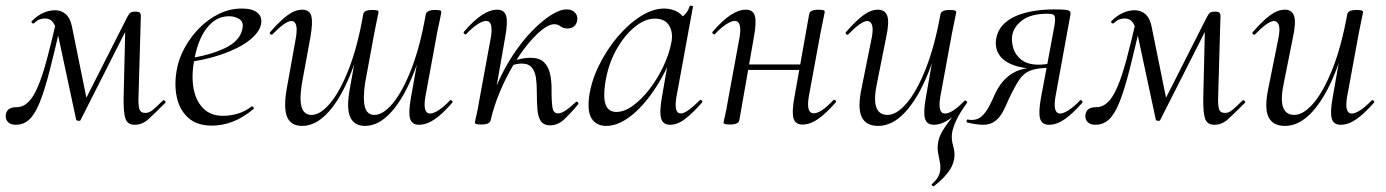

<svg xmlns="http://www.w3.org/2000/svg" viewBox="-26 -429 4864 674"><path d="M447 9Q421.6 9 414.3 -12.7Q407 -34.4 408 -86.6L414.2 -347.8L443.2 -375.6L256.6 -7.2Q255.4 -4 248.8 -4.8Q242.2 -5.6 241.2 -9.6L178.2 -304Q171.4 -334 161.1 -349.1Q150.8 -364.2 132 -364.2Q122.8 -364.2 113.5 -360.9Q104.2 -357.6 95.2 -348.6Q91.4 -344.8 86.8 -348.2Q82.2 -351.6 86.2 -355.6Q105 -374.4 125.7 -383.7Q146.4 -393 167.4 -393Q188.8 -393 204.5 -379.6Q220.2 -366.2 226.2 -337.6L280.8 -68.4L253.6 -39.2L419.8 -367.4Q426.2 -380.2 431.5 -384.2Q436.8 -388.2 450.2 -388.2Q460.6 -388.2 464.5 -384.6Q468.4 -381 468.4 -372.2L460.2 -89Q459.2 -61 463.1 -46.8Q467 -32.6 484.2 -32.6Q497.6 -32.6 509.3 -42.3Q521 -52 545.8 -76Q548.2 -79.2 552.7 -75.1Q557.2 -71 554 -67.8Q517.2 -31 495.4 -11Q473.6 9 447 9ZM29.2 9Q10.8 9 1.5 -1.1Q-7.8 -11.2 -5.6 -26.6Q-2.8 -41.6 7 -47.2Q16.8 -52.8 32.4 -52.8Q55 -52.8 73.1 -70.3Q91.2 -87.8 107 -124.9Q122.8 -162 138.8 -221.5Q154.8 -281 174 -365L191.2 -361Q167.2 -254.6 148.9 -183.2Q130.6 -111.8 113.5 -69.6Q96.4 -27.4 76.5 -9.2Q56.6 9 29.2 9Z M718.2 12Q665 12 634.5 -15.8Q604 -43.6 594.5 -88.6Q585 -133.6 594.8 -185Q601.2 -222.4 621.8 -260.5Q642.4 -298.6 673.2 -329.9Q704 -361.2 742.2 -380.1Q780.4 -399 823.4 -399Q859.6 -399 877.3 -384.6Q895 -370.2 890.6 -345Q886 -321.4 863.2 -299.4Q840.4 -277.4 804.1 -259.6Q767.8 -241.8 723.3 -229.1Q678.8 -216.4 631.2 -210.6L633.2 -223.6Q709.8 -234.6 762.2 -259.3Q814.6 -284 824 -324Q831.2 -350.8 815.1 -361.4Q799 -372 778.6 -372Q745.2 -372 719.9 -351.1Q694.6 -330.2 678.7 -295.2Q662.8 -260.2 655.8 -218Q645.4 -162.2 653.6 -118.2Q661.8 -74.2 687.8 -48.3Q713.8 -22.4 756.4 -22.4Q780.2 -22.4 806.3 -29.4Q832.4 -36.4 856.8 -55Q859.6 -57 863.1 -53Q866.6 -49 863.8 -46.2Q825.8 -14.8 789.7 -1.4Q753.6 12 718.2 12Z M1035.4 -395Q1060.6 -395 1066.8 -372.8Q1073 -350.6 1063.4 -297L1034.2 -138Q1024.6 -81.2 1032.7 -53.4Q1040.8 -25.6 1067.8 -25.6Q1098.4 -25.6 1132.9 -66.5Q1167.4 -107.4 1198.4 -186.5Q1229.4 -265.6 1249 -378.8L1260.6 -377.8Q1240.8 -260.6 1205.9 -172.5Q1171 -84.4 1127 -35.7Q1083 13 1035 13Q995.2 13 981.9 -18.3Q968.6 -49.6 980.8 -119L1012.8 -297Q1017.8 -327.6 1013.3 -341.4Q1008.8 -355.2 997.4 -355.2Q985.8 -355.2 968.8 -342.8Q951.8 -330.4 931 -309Q927 -305 923 -309Q919 -313 923 -317Q955.8 -355 982.7 -375Q1009.6 -395 1035.4 -395ZM1500.6 -394Q1515.8 -394 1519.5 -392.3Q1523.2 -390.6 1523.2 -387.6Q1523.2 -384.4 1518.6 -362Q1514 -339.6 1509 -316.8L1467.2 -89Q1457.4 -30.4 1483.8 -30.4Q1495.4 -30.4 1513.5 -42Q1531.6 -53.6 1553 -76Q1556 -80 1560.4 -75.5Q1564.8 -71 1561 -67.8Q1527.4 -28.8 1499.3 -9.9Q1471.2 9 1444.6 9Q1419.8 9 1413.5 -12.7Q1407.2 -34.4 1416.6 -86.6L1468.6 -378.8Q1472.8 -394 1500.6 -394ZM1280.2 -394Q1295.4 -394 1299.1 -392.3Q1302.8 -390.6 1302.8 -387.6Q1302.8 -384.4 1297.4 -360Q1292 -335.6 1287.8 -312L1255.6 -137.6Q1247.4 -80.6 1255.1 -53.1Q1262.8 -25.6 1288.2 -25.6Q1319.2 -25.6 1353.4 -67Q1387.6 -108.4 1418.4 -187.6Q1449.2 -266.8 1468.6 -378.8L1481 -377.8Q1461.2 -261.4 1426.5 -173.2Q1391.8 -85 1347.8 -36Q1303.8 13 1255.2 13Q1217.2 13 1203.3 -18.1Q1189.4 -49.2 1202.2 -118.6L1249 -378.8Q1251.2 -394 1280.2 -394Z M1696.4 -7.2 1682.4 -8.4Q1692.6 -69.8 1717.1 -127.5Q1741.6 -185.2 1773.5 -234Q1805.4 -282.8 1840.4 -318.9Q1875.4 -355 1907.4 -375.5Q1939.4 -396 1963 -396Q1981.6 -396 1991.9 -385.3Q2002.2 -374.6 2000.6 -359.2Q1999.2 -345.8 1990 -337.4Q1980.8 -329 1966.2 -329Q1951.4 -329 1941.7 -336.5Q1932 -344 1919.8 -344Q1901.8 -344 1877.2 -324.8Q1852.6 -305.6 1825.7 -272.5Q1798.8 -239.4 1773.7 -196.7Q1748.6 -154 1728.3 -105.4Q1708 -56.8 1696.4 -7.2ZM1664.4 8Q1650.2 8 1645.6 6.3Q1641 4.6 1641 1.6Q1641 -1.6 1646.5 -24.8Q1652 -48 1656 -74L1697 -297Q1706.8 -355.6 1680.4 -355.6Q1668.8 -355.6 1650.7 -344Q1632.6 -332.4 1611.2 -310Q1608.2 -306 1603.8 -310.5Q1599.4 -315 1603.2 -318.2Q1636.8 -357.2 1665.4 -376.1Q1694 -395 1719.6 -395Q1744.4 -395 1750.8 -373.3Q1757.2 -351.6 1747.6 -299.4L1696.4 -7.2Q1693.8 8 1664.4 8ZM1905 11Q1883.6 11 1873.4 -2.7Q1863.2 -16.4 1860.8 -42.7Q1858.4 -69 1858.4 -106.6Q1858.6 -133.6 1855.4 -155.8Q1852.2 -178 1840.9 -191.9Q1829.6 -205.8 1805.2 -205.8Q1789.8 -205.8 1771 -199.6L1769.2 -212Q1788.6 -220 1805.1 -223.1Q1821.6 -226.2 1835.4 -226.2Q1867.6 -226.2 1883.5 -210.6Q1899.4 -195 1904.9 -169.8Q1910.4 -144.6 1910.2 -116.4Q1910 -70.4 1913.6 -50.7Q1917.2 -31 1932.4 -31Q1944.2 -31 1959.8 -41.4Q1975.4 -51.8 1994.8 -70.4Q1998.6 -74.2 2002.6 -69.8Q2006.6 -65.4 2002.8 -62.2Q1976 -29.6 1953.8 -9.3Q1931.6 11 1905 11Z M2101.6 13Q2069.2 13 2052.1 -11.1Q2035 -35.2 2042.2 -91Q2050 -145.2 2076.7 -199.5Q2103.4 -253.8 2141.5 -299.1Q2179.6 -344.4 2222.7 -371.7Q2265.8 -399 2305.4 -399Q2323.8 -399 2341.6 -392.3Q2359.4 -385.6 2372.1 -370.3Q2384.8 -355 2386.8 -330.4L2344.4 -357Q2356.6 -359 2373.1 -373.4Q2389.6 -387.8 2394.6 -407Q2396.6 -410 2402.1 -408.8Q2407.6 -407.6 2406.6 -405.6L2348.6 -89Q2338.8 -30.8 2363.6 -30.8Q2375.2 -30.8 2392.4 -43.5Q2409.6 -56.2 2430.4 -77Q2433.4 -80 2437.4 -76Q2441.4 -72 2438.4 -69Q2405.8 -32 2379.1 -11.5Q2352.4 9 2326.4 9Q2301.6 9 2294.9 -12.9Q2288.2 -34.8 2297.8 -89L2322 -229L2339 -246Q2309.4 -170.4 2269.4 -111.6Q2229.4 -52.8 2186 -19.9Q2142.6 13 2101.6 13ZM2137.6 -36Q2165.6 -36 2195.6 -57.8Q2225.6 -79.6 2253.3 -115.2Q2281 -150.8 2301.5 -193.5Q2322 -236.2 2330.2 -277Q2338.2 -314 2323 -339.2Q2307.8 -364.4 2270.6 -363.6Q2236.2 -362.8 2200 -332.6Q2163.8 -302.4 2136 -251.6Q2108.2 -200.8 2098.4 -136Q2090.8 -85.8 2100.4 -60.9Q2110 -36 2137.6 -36Z M2537.4 8Q2523.2 8 2518.6 6.3Q2514 4.6 2514 1.6Q2514 -1.6 2519.5 -24.8Q2525 -48 2529 -74L2570 -297Q2579.8 -355.6 2553.4 -355.6Q2541.8 -355.6 2523.7 -344Q2505.6 -332.4 2484.2 -310Q2481.2 -306 2476.8 -310.5Q2472.4 -315 2476.2 -318.2Q2509.8 -357.2 2538.4 -376.1Q2567 -395 2592.6 -395Q2617.4 -395 2623.8 -373.3Q2630.2 -351.6 2620.6 -299.4L2569.4 -7.2Q2566.8 8 2537.4 8ZM2574 -183.4 2577.8 -202.6H2810.2L2807.2 -183.4ZM2791.4 8.2Q2765.8 8.2 2759.5 -13.9Q2753.2 -36 2762.6 -87.4L2814.6 -379.6Q2817.2 -394.8 2845.8 -394.8Q2861 -394.8 2865.1 -393Q2869.2 -391.2 2869.2 -388.4Q2869.2 -385.2 2864.2 -362.4Q2859.2 -339.6 2854.2 -312.8L2813.2 -89.8Q2803.4 -31.2 2830.6 -31.2Q2855.6 -31.2 2898.8 -76.8Q2902.8 -80.8 2906.8 -76.7Q2910.8 -72.6 2907 -68.6Q2873.4 -30.4 2845.6 -11.1Q2817.8 8.2 2791.4 8.2Z M3056.8 13Q3014 13 2998.9 -18.3Q2983.8 -49.6 2998.4 -119L3034.2 -297Q3040 -327.6 3035.1 -341.4Q3030.2 -355.2 3018 -355.2Q3007.2 -355.2 2990.2 -342.8Q2973.2 -330.4 2952.4 -309Q2948.4 -305 2944.4 -309Q2940.4 -313 2944.4 -317Q2977.2 -355 3004 -375Q3030.8 -395 3056.6 -395Q3081 -395 3088.7 -373.2Q3096.4 -351.4 3084.6 -297L3052.8 -138Q3040.4 -80.4 3050 -53Q3059.6 -25.6 3089.4 -25.6Q3121.6 -25.6 3156.9 -66.8Q3192.2 -108 3223.6 -187.1Q3255 -266.2 3275.4 -378.8L3287.8 -377.8Q3268 -261.4 3232.6 -173.2Q3197.2 -85 3152.2 -36Q3107.2 13 3056.8 13ZM3252.6 224.4Q3250.6 226.2 3246.7 222.9Q3242.8 219.6 3245.8 217Q3260.4 203.4 3266.2 193.5Q3272 183.6 3273.8 173.6Q3276.8 156.6 3273.3 140.1Q3269.8 123.6 3266.8 106.1Q3263.8 88.6 3267.6 68.6Q3271.4 50 3280.9 33.4Q3290.4 16.8 3306.9 -4.6Q3323.4 -26 3346.2 -57.8L3333.4 -31.4Q3311.6 -11.8 3291.5 -1.4Q3271.4 9 3252.2 9Q3227.4 9 3221.1 -12.7Q3214.8 -34.4 3224.2 -86.6L3275.4 -378.8Q3278 -394 3307.4 -394Q3321.8 -394 3326.3 -392.2Q3330.8 -390.4 3330.8 -387.6Q3330.8 -384.4 3325.8 -361.2Q3320.8 -338 3315.8 -312L3274.8 -89Q3265 -30.4 3291.4 -30.4Q3316.4 -30.4 3359.8 -75.2Q3362 -77.6 3366.4 -74.3Q3370.8 -71 3368.6 -67.8Q3343.4 -33.4 3331.4 -7.6Q3319.4 18.2 3316.4 36.4Q3312.6 58.4 3320 83.4Q3327.4 108.4 3323.4 129.4Q3322.2 138.4 3316.3 152.4Q3310.4 166.4 3295.4 184.4Q3280.4 202.4 3252.6 224.4Z M3425.2 9Q3414.2 9 3400.2 7Q3386.2 5 3369.2 1Q3366 0 3367.5 -5.5Q3369 -11 3373 -9Q3377 -8 3385.6 -8Q3406.4 -8 3420.6 -21.1Q3434.8 -34.2 3446 -55.3Q3457.2 -76.4 3467.4 -100.4Q3484.2 -135.2 3506.2 -155.2Q3528.2 -175.2 3554.3 -183.6Q3580.4 -192 3608.4 -192L3613.4 -188Q3562.6 -188 3528.6 -201.5Q3494.6 -215 3480.1 -239.1Q3465.6 -263.2 3471.2 -294.2Q3477.8 -329 3505.3 -351.5Q3532.8 -374 3576.7 -385Q3620.6 -396 3674.4 -396Q3701.6 -396 3714.1 -394.6Q3726.6 -393.2 3729.9 -388.7Q3733.2 -384.2 3731.2 -375L3679 -89Q3669.2 -30.4 3695.8 -30.4Q3706.4 -30.4 3724.9 -42Q3743.4 -53.6 3764.8 -76Q3768 -80 3772 -75.5Q3776 -71 3772.8 -67.8Q3738.4 -28.8 3710.7 -9.9Q3683 9 3656.4 9Q3631.6 9 3625.2 -12.7Q3618.8 -34.4 3628.4 -86.6L3670.6 -312Q3677.4 -345 3677.7 -359.4Q3678 -373.8 3672.2 -377.3Q3666.4 -380.8 3652.6 -380.8Q3592.6 -380.8 3562.5 -357.8Q3532.4 -334.8 3527.2 -304.4Q3524 -284.2 3531 -260.2Q3538 -236.2 3559.7 -219.1Q3581.4 -202 3620.4 -202Q3642.6 -202 3667.4 -208L3661.4 -191Q3616.8 -191 3592.2 -181.7Q3567.6 -172.4 3551.4 -148.1Q3535.2 -123.8 3513.8 -78Q3505.4 -57 3494.5 -36.8Q3483.6 -16.6 3467.1 -3.8Q3450.6 9 3425.2 9Z M4237 9Q4211.6 9 4204.3 -12.7Q4197 -34.4 4198 -86.6L4204.2 -347.8L4233.2 -375.6L4046.6 -7.2Q4045.4 -4 4038.8 -4.8Q4032.2 -5.6 4031.2 -9.6L3968.2 -304Q3961.4 -334 3951.1 -349.1Q3940.8 -364.2 3922 -364.2Q3912.8 -364.2 3903.5 -360.9Q3894.2 -357.6 3885.2 -348.6Q3881.4 -344.8 3876.8 -348.2Q3872.2 -351.6 3876.2 -355.6Q3895 -374.4 3915.7 -383.7Q3936.4 -393 3957.4 -393Q3978.8 -393 3994.5 -379.6Q4010.2 -366.2 4016.2 -337.6L4070.8 -68.4L4043.6 -39.2L4209.8 -367.4Q4216.2 -380.2 4221.5 -384.2Q4226.8 -388.2 4240.2 -388.2Q4250.6 -388.2 4254.5 -384.6Q4258.4 -381 4258.4 -372.2L4250.2 -89Q4249.2 -61 4253.1 -46.8Q4257 -32.6 4274.2 -32.6Q4287.6 -32.6 4299.3 -42.3Q4311 -52 4335.8 -76Q4338.2 -79.2 4342.7 -75.1Q4347.2 -71 4344 -67.8Q4307.2 -31 4285.4 -11Q4263.6 9 4237 9ZM3819.2 9Q3800.8 9 3791.5 -1.1Q3782.2 -11.2 3784.4 -26.6Q3787.2 -41.6 3797 -47.2Q3806.8 -52.8 3822.4 -52.8Q3845 -52.8 3863.1 -70.3Q3881.2 -87.8 3897 -124.9Q3912.8 -162 3928.8 -221.5Q3944.8 -281 3964 -365L3981.2 -361Q3957.2 -254.6 3938.9 -183.2Q3920.6 -111.8 3903.5 -69.6Q3886.4 -27.4 3866.5 -9.2Q3846.6 9 3819.2 9Z M4484.8 13Q4442 13 4426.9 -18.3Q4411.8 -49.6 4426.4 -119L4462.2 -297Q4468 -327.6 4463.1 -341.4Q4458.2 -355.2 4446 -355.2Q4435.2 -355.2 4418.2 -342.8Q4401.2 -330.4 4380.4 -309Q4376.4 -305 4372.4 -309Q4368.4 -313 4372.4 -317Q4405.2 -355 4432 -375Q4458.8 -395 4484.6 -395Q4509 -395 4516.7 -373.2Q4524.4 -351.4 4512.6 -297L4480.8 -138Q4468.4 -80.4 4478 -53Q4487.6 -25.6 4517.4 -25.6Q4549.6 -25.6 4584.9 -66.8Q4620.2 -108 4651.6 -187.1Q4683 -266.2 4703.4 -378.8L4715.8 -377.8Q4696 -261.4 4660.6 -173.2Q4625.2 -85 4580.2 -36Q4535.2 13 4484.8 13ZM4680.2 9Q4655.4 9 4649.1 -12.7Q4642.8 -34.4 4652.2 -86.6L4703.4 -378.8Q4706 -394 4735.4 -394Q4749.8 -394 4754.3 -392.2Q4758.8 -390.4 4758.8 -387.6Q4758.8 -384.4 4753.8 -361.2Q4748.8 -338 4743.8 -312L4702.8 -89Q4693 -30.4 4719.4 -30.4Q4731 -30.4 4749.1 -42Q4767.2 -53.6 4788.6 -76Q4791.6 -80 4796 -75.5Q4800.4 -71 4796.6 -67.8Q4762.2 -28.8 4734.5 -9.9Q4706.8 9 4680.2 9Z"/></svg>

Font: Cormorant Light
Style: Italic
Weight: 300
Italic angle: -10°
Designer: Christian Thalmann (Catharsis Fonts)
Foundry: Catharsis Fonts
Version: Version 4.000